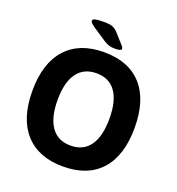

<svg xmlns="http://www.w3.org/2000/svg" viewBox="-155 -999 1040 1131"><g transform="rotate(20 365.5 -433.5)"><path d="M419 -749Q394 -749 380 -753.5Q366 -758 349 -768L263 -825Q247 -836 240 -843.5Q233 -851 233 -857Q233 -868 251 -871.5Q269 -875 304 -875Q339 -875 356.5 -868.5Q374 -862 390 -845L444 -785Q452 -777 454.5 -771.5Q457 -766 457 -762Q457 -749 419 -749ZM366 8Q212 8 128.5 -84.5Q45 -177 45 -350Q45 -523 128.5 -615.5Q212 -708 366 -708Q521 -708 603.5 -615.5Q686 -523 686 -350Q686 -177 603.5 -84.5Q521 8 366 8ZM366 -123Q446 -123 487 -181.5Q528 -240 528 -350Q528 -460 487 -518Q446 -576 366 -576Q286 -576 244.5 -518Q203 -460 203 -350Q203 -240 244.5 -181.5Q286 -123 366 -123Z"/></g></svg>

Font: Asap
Style: Bold
Weight: 700
Designer: Pablo Cosgaya
Foundry: Omnibus-Type
Version: Version 3.001; ttfautohint (v1.8.3)